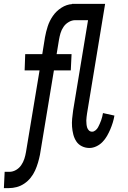

<svg xmlns="http://www.w3.org/2000/svg" viewBox="-42 -755 662 990"><path d="M-22 215 -18 131H6Q24 131 40.5 121.5Q57 112 67.5 96.5Q78 81 83.5 64Q89 47 92 29L162 -392H85L88 -476H176L190 -563Q195 -591 204 -619Q213 -647 230.5 -672.5Q248 -698 274.5 -715Q301 -732 330 -734L329 -735H500L407 -171Q406 -162 404.5 -152.5Q403 -143 403 -133.5Q403 -124 404 -114.5Q405 -105 407.5 -97Q410 -89 416.5 -82.5Q423 -76 433 -76Q442 -76 450.5 -83Q459 -90 463.5 -98.5Q468 -107 472 -116Q476 -125 479.5 -134.5Q483 -144 485 -153Q487 -162 489 -172L548 -159Q545 -141 539.5 -123Q534 -105 526.5 -87.5Q519 -70 509.5 -53.5Q500 -37 486.5 -23Q473 -9 455 -0.5Q437 8 419 8Q398 8 380 -1Q362 -10 351.5 -26Q341 -42 336 -61.5Q331 -81 329.5 -101.5Q328 -122 330 -143Q332 -164 335 -185L412 -651H346Q329 -651 312.5 -641.5Q296 -632 285.5 -616.5Q275 -601 270 -584Q265 -567 262 -549L250 -476H327L323 -392H236L164 43Q160 63 154 83.5Q148 104 139 124Q130 144 116 161.5Q102 179 83.5 191.5Q65 204 44.5 209.5Q24 215 3 215Z"/></svg>

Font: Iosevka HT Medium Extended
Style: Italic
Weight: 500
Width: 7
Italic angle: -9°
Monospace: yes
Designer: Belleve Invis
Foundry: Belleve Invis
Version: Version 32.3.0; ttfautohint (v1.8.4)